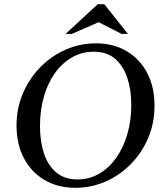

<svg xmlns="http://www.w3.org/2000/svg" viewBox="-20 -887 789 917"><path d="M438 -680Q523 -680 586 -642Q649 -604 683.5 -537.5Q718 -471 718 -383Q718 -299 687.5 -227.5Q657 -156 604 -102.5Q551 -49 483 -19.5Q415 10 340 10Q255 10 191.5 -28Q128 -66 93.5 -133Q59 -200 59 -287Q59 -371 90 -442.5Q121 -514 174 -567.5Q227 -621 295 -650.5Q363 -680 438 -680ZM349 -30Q406 -30 453 -57Q500 -84 534.5 -132.5Q569 -181 588 -245.5Q607 -310 607 -386Q607 -458 588 -515Q569 -572 530 -606Q491 -640 428 -640Q371 -640 324 -613Q277 -586 242.5 -538Q208 -490 189.5 -425Q171 -360 171 -285Q171 -213 189.5 -155.5Q208 -98 248 -64Q288 -30 349 -30ZM561 -725 451 -781 323 -725H293L447 -867H478L591 -725Z"/></svg>

Font: Brygada 1918 Medium
Style: Italic
Weight: 500
Italic angle: -8°
Designer: Mateusz Machalski | Borys Kosmynka | Przemek Hoffer
Foundry: NIEPODLEGLA 2018
Version: Version 3.006